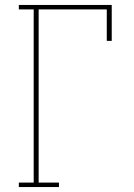

<svg xmlns="http://www.w3.org/2000/svg" viewBox="-20 -755 540 775"><path d="M56 0V-18H116V-717H56V-735H431V-590H411V-717H136V-18H218V0Z"/></svg>

Font: Iosevka Curly Slab Thin
Style: Regular
Weight: 100
Monospace: yes
Designer: Belleve Invis
Foundry: Belleve Invis
Version: Version 22.1.2; ttfautohint (v1.8.4)